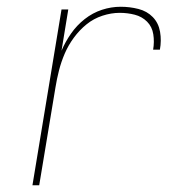

<svg xmlns="http://www.w3.org/2000/svg" viewBox="-20 -548 540 568"><path d="M76 0 162 -520H182L162 -398Q173 -424 190 -448.5Q207 -473 230.5 -491.5Q254 -510 281.5 -519Q309 -528 337 -528Q364 -528 389.5 -521.5Q415 -515 432 -497.5Q449 -480 453.5 -454Q458 -428 453 -401H433Q437 -424 433.5 -446.5Q430 -469 415 -484Q400 -499 378.5 -504.5Q357 -510 334 -510Q309 -510 283 -501.5Q257 -493 236 -476Q215 -459 198.5 -436.5Q182 -414 171.5 -389.5Q161 -365 154.5 -339.5Q148 -314 144 -289L96 0Z"/></svg>

Font: Iosevka Term Curly Th Obl
Style: Regular
Weight: 100
Italic angle: -9°
Designer: Belleve Invis
Foundry: Belleve Invis
Version: Version 32.3.0